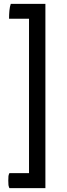

<svg xmlns="http://www.w3.org/2000/svg" viewBox="-20 -771 342 985"><path d="M212.9 -751Q168.9 -751 35.2 -751Q30.3 -737.3 28.3 -716.8Q26.4 -696.3 26.4 -674.8Q60.5 -674.8 128.9 -674.8Q128.9 -476.6 128.9 117.2Q103.5 117.2 28.3 117.2Q25.4 122.1 23.4 131.8Q22.5 142.6 22.5 155.3Q22.5 168 23.4 178.7Q25.4 188.5 28.3 194.3Q89.8 194.3 212.9 194.3Q212.9 -42 212.9 -751Z"/></svg>

Font: cl
Style: Regular
Weight: 400
Designer: Mitja Miklavcic
Version: Version 1.0